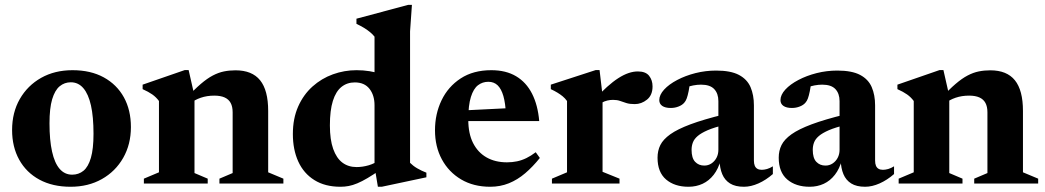

<svg xmlns="http://www.w3.org/2000/svg" viewBox="-20 -736 4192 770"><path d="M269.5 -35.5Q295.5 -35.5 314.8 -51.2Q334 -67 344.5 -103Q355 -139 355 -199.5Q355 -267.5 344.8 -313.2Q334.5 -359 314.2 -382.5Q294 -406 264 -406Q238.5 -406 219.2 -390Q200 -374 189.2 -338Q178.5 -302 178.5 -241.5Q178.5 -174 188.8 -128Q199 -82 219.2 -58.8Q239.5 -35.5 269.5 -35.5ZM263 13Q191 13 138.2 -15.5Q85.5 -44 57 -95.5Q28.5 -147 28.5 -214.5Q28.5 -285 59.5 -339Q90.5 -393 145 -423.8Q199.5 -454.5 271 -454.5Q343.5 -454.5 396 -425.8Q448.5 -397 476.8 -345.8Q505 -294.5 505 -226.5Q505 -157 474 -102.8Q443 -48.5 388.5 -17.8Q334 13 263 13Z M760 -351.5V-42L813 -19.5V0H557V-19.5L617.5 -45V-331Q606 -346.5 590.8 -357.2Q575.5 -368 552 -378.5V-396.5L721 -455H736.5ZM860 -19.5 913 -42V-285.5Q913 -308.5 905 -323.2Q897 -338 880.8 -345.2Q864.5 -352.5 839.5 -352.5Q810 -352.5 785.2 -344Q760.5 -335.5 745 -322L726.5 -341.5Q759 -377 785 -399.2Q811 -421.5 833.5 -433.2Q856 -445 878 -449.5Q900 -454 924.5 -454Q991 -454 1023.2 -414Q1055.5 -374 1055.5 -291V-45L1116.5 -19.5V0H860Z M1482 -314Q1482 -354 1461.8 -379.8Q1441.5 -405.5 1403 -405.5Q1372 -405.5 1349.5 -387.5Q1327 -369.5 1315 -331.5Q1303 -293.5 1303 -233Q1303 -176 1316.2 -138.8Q1329.5 -101.5 1353.2 -83.8Q1377 -66 1410 -66Q1434 -66 1458.8 -73.2Q1483.5 -80.5 1506 -97V-55.5Q1476.5 -35 1454 -21.8Q1431.5 -8.5 1413 -0.8Q1394.5 7 1378.2 10Q1362 13 1345.5 13Q1283.5 13 1240.8 -13.8Q1198 -40.5 1176.2 -88.2Q1154.5 -136 1154.5 -198.5Q1154.5 -261 1175.8 -308.8Q1197 -356.5 1233.2 -389Q1269.5 -421.5 1315.2 -438Q1361 -454.5 1410 -454.5Q1437 -454.5 1462 -450.5Q1487 -446.5 1513.5 -438.2Q1540 -430 1570.5 -416L1482 -406.5V-589Q1474.5 -598.5 1464.2 -607Q1454 -615.5 1440.5 -623.8Q1427 -632 1409.5 -640.5V-661L1617 -716.5H1632L1624.5 -610V-83Q1630 -77.5 1637.2 -71.8Q1644.5 -66 1653.2 -61Q1662 -56 1671.2 -51.5Q1680.5 -47 1690 -43.5V-25L1511 13H1495.5L1482 -68Z M1950.5 -454.5Q2009 -454.5 2049.8 -430.2Q2090.5 -406 2113.8 -360.2Q2137 -314.5 2142.5 -250.5H1824.5V-292.5L2076 -305L2009 -278Q2007 -322 1998.8 -350.8Q1990.5 -379.5 1975.8 -393.8Q1961 -408 1938.5 -408Q1915 -408 1897 -394.2Q1879 -380.5 1868.5 -347.2Q1858 -314 1858 -256Q1858 -200.5 1877.2 -162.5Q1896.5 -124.5 1931.2 -104.8Q1966 -85 2013 -85Q2034.5 -85 2053.5 -89Q2072.5 -93 2091 -102Q2109.5 -111 2128.5 -125.5L2145 -102.5Q2117 -67.5 2086.2 -41.2Q2055.5 -15 2020.8 -1Q1986 13 1946 13Q1879 13 1829.2 -16.5Q1779.5 -46 1752 -97Q1724.5 -148 1724.5 -213.5Q1724.5 -279 1750.8 -333.8Q1777 -388.5 1827.5 -421.5Q1878 -454.5 1950.5 -454.5Z M2538 -449.5Q2569.5 -449.5 2583.2 -432Q2597 -414.5 2597 -389.5Q2597 -354.5 2574.8 -336.5Q2552.5 -318.5 2525.5 -318.5Q2505 -318.5 2491.8 -322.8Q2478.5 -327 2466.8 -331.2Q2455 -335.5 2438.5 -335.5Q2427 -335.5 2415.5 -332.8Q2404 -330 2393.5 -324.2Q2383 -318.5 2373 -309.5L2362.5 -335Q2390.5 -366 2414.5 -387.5Q2438.5 -409 2460 -422.8Q2481.5 -436.5 2500.8 -443Q2520 -449.5 2538 -449.5ZM2396.5 -353V-47L2464.5 -19.5V0H2193.5V-19.5L2254 -45V-331Q2246 -342 2236.5 -349.8Q2227 -357.5 2215.5 -364.5Q2204 -371.5 2189 -378.5V-396.5L2369 -455H2384.5Z M2883 -277 2885.5 -235Q2844 -225 2818 -213.8Q2792 -202.5 2778 -190.5Q2764 -178.5 2758.8 -164.8Q2753.5 -151 2753.5 -135Q2753.5 -102 2767.8 -87Q2782 -72 2804.5 -72Q2820.5 -72 2833.2 -80.5Q2846 -89 2853.5 -103.2Q2861 -117.5 2861 -135.5V-330.5Q2861 -361 2844.2 -378.8Q2827.5 -396.5 2791.5 -396.5Q2776.5 -396.5 2760.5 -393.5Q2744.5 -390.5 2731.5 -385L2749 -419Q2745.5 -389.5 2741.8 -370.8Q2738 -352 2734 -341.2Q2730 -330.5 2724 -324Q2716 -314.5 2701.2 -308.8Q2686.5 -303 2670 -303Q2648 -303 2636 -311.2Q2624 -319.5 2624 -334.5Q2624 -355.5 2643.5 -376.8Q2663 -398 2695.8 -415.2Q2728.5 -432.5 2769 -442.8Q2809.5 -453 2852 -453Q2910.5 -453 2943.5 -435.5Q2976.5 -418 2990 -386.5Q3003.5 -355 3003.5 -313.5V-92Q3003.5 -79.5 3007 -71.2Q3010.5 -63 3017.5 -59Q3024.5 -55 3035 -55Q3044.5 -55 3056 -58.2Q3067.5 -61.5 3079.5 -69V-38Q3052 -14 3021.8 -0.5Q2991.5 13 2963.5 13Q2929 13 2907.8 -0.2Q2886.5 -13.5 2876.5 -37.5Q2866.5 -61.5 2865.5 -94L2870.5 -95Q2861 -59 2842.2 -35Q2823.5 -11 2797.8 1Q2772 13 2741 13Q2685.5 13 2651.2 -16.2Q2617 -45.5 2617 -103.5Q2617 -131.5 2628.2 -154.2Q2639.5 -177 2668.2 -197.5Q2697 -218 2749.2 -237.5Q2801.5 -257 2883 -277Z M3369 -277 3371.5 -235Q3330 -225 3304 -213.8Q3278 -202.5 3264 -190.5Q3250 -178.5 3244.8 -164.8Q3239.5 -151 3239.5 -135Q3239.5 -102 3253.8 -87Q3268 -72 3290.5 -72Q3306.5 -72 3319.2 -80.5Q3332 -89 3339.5 -103.2Q3347 -117.5 3347 -135.5V-330.5Q3347 -361 3330.2 -378.8Q3313.5 -396.5 3277.5 -396.5Q3262.5 -396.5 3246.5 -393.5Q3230.5 -390.5 3217.5 -385L3235 -419Q3231.5 -389.5 3227.8 -370.8Q3224 -352 3220 -341.2Q3216 -330.5 3210 -324Q3202 -314.5 3187.2 -308.8Q3172.5 -303 3156 -303Q3134 -303 3122 -311.2Q3110 -319.5 3110 -334.5Q3110 -355.5 3129.5 -376.8Q3149 -398 3181.8 -415.2Q3214.5 -432.5 3255 -442.8Q3295.5 -453 3338 -453Q3396.5 -453 3429.5 -435.5Q3462.5 -418 3476 -386.5Q3489.5 -355 3489.5 -313.5V-92Q3489.5 -79.5 3493 -71.2Q3496.5 -63 3503.5 -59Q3510.5 -55 3521 -55Q3530.5 -55 3542 -58.2Q3553.5 -61.5 3565.5 -69V-38Q3538 -14 3507.8 -0.5Q3477.5 13 3449.5 13Q3415 13 3393.8 -0.2Q3372.5 -13.5 3362.5 -37.5Q3352.5 -61.5 3351.5 -94L3356.5 -95Q3347 -59 3328.2 -35Q3309.5 -11 3283.8 1Q3258 13 3227 13Q3171.5 13 3137.2 -16.2Q3103 -45.5 3103 -103.5Q3103 -131.5 3114.2 -154.2Q3125.5 -177 3154.2 -197.5Q3183 -218 3235.2 -237.5Q3287.5 -257 3369 -277Z M3787 -351.5V-42L3840 -19.5V0H3584V-19.5L3644.5 -45V-331Q3633 -346.5 3617.8 -357.2Q3602.5 -368 3579 -378.5V-396.5L3748 -455H3763.5ZM3887 -19.5 3940 -42V-285.5Q3940 -308.5 3932 -323.2Q3924 -338 3907.8 -345.2Q3891.5 -352.5 3866.5 -352.5Q3837 -352.5 3812.2 -344Q3787.5 -335.5 3772 -322L3753.5 -341.5Q3786 -377 3812 -399.2Q3838 -421.5 3860.5 -433.2Q3883 -445 3905 -449.5Q3927 -454 3951.5 -454Q4018 -454 4050.2 -414Q4082.5 -374 4082.5 -291V-45L4143.5 -19.5V0H3887Z"/></svg>

Font: Newsreader 24pt
Style: Bold
Weight: 700
Designer: Hugues Gentile
Foundry: Production Type
Version: Version 1.003